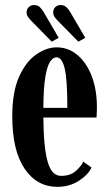

<svg xmlns="http://www.w3.org/2000/svg" viewBox="-20 -714 424 744"><path d="M201.5 10Q123 10 75.2 -60.5Q27.5 -131 27.5 -263.5Q27.5 -358.5 54.2 -417.2Q81 -476 120.8 -503.2Q160.5 -530.5 199 -530.5Q245 -530.5 280.2 -500.8Q315.5 -471 335.5 -418.8Q355.5 -366.5 355.5 -299.5Q355.5 -278.5 354 -258.5H148Q149 -143 164.5 -87.8Q180 -32.5 216.5 -32.5Q252 -32.5 273 -50.8Q294 -69 303 -87.5L334.5 -65Q322.5 -37.5 286.2 -13.8Q250 10 201.5 10ZM199 -492Q185.5 -492 174 -474.8Q162.5 -457.5 155.5 -414.8Q148.5 -372 148 -296H241Q241 -406.5 230.5 -449.2Q220 -492 199 -492ZM283.5 -552.5 203.5 -634Q195 -642.5 190.5 -649.8Q186 -657 186 -665Q186 -678.5 194.2 -686.5Q202.5 -694.5 214.5 -694.5Q228.5 -694.5 237.2 -686.2Q246 -678 252 -667.5L310.5 -567.5ZM180.5 -552.5 100.5 -634Q92 -643 87.5 -650Q83 -657 83 -665Q83 -678.5 91.5 -686.5Q100 -694.5 111.5 -694.5Q126 -694.5 134.5 -686.2Q143 -678 149 -667.5L207.5 -567.5Z"/></svg>

Font: Imbue 10pt
Style: Bold
Weight: 700
Designer: Tyler Finck
Foundry: Etcetera Type Company
Version: Version 1.102; ttfautohint (v1.8.3)